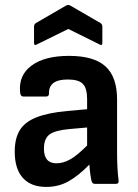

<svg xmlns="http://www.w3.org/2000/svg" viewBox="-20 -724 544 756"><path d="M162 12Q102 12 70 -23.5Q38 -59 38 -127Q38 -179 58 -211.5Q78 -244 123.5 -262Q169 -280 245 -287L323 -294V-334Q323 -377 306 -394Q289 -411 247 -411Q171 -411 173 -356Q173 -344 162 -344H72Q60 -344 59 -362Q53 -428 104.5 -466Q156 -504 252 -504Q350 -504 395.5 -462.5Q441 -421 441 -332V-124Q441 -91 442.5 -63.5Q444 -36 447 -13Q449 0 436 0H353Q343 0 340 -13Q338 -21 335.5 -39Q333 -57 332 -76Q290 -33 250.5 -10.5Q211 12 162 12ZM153 -139Q153 -81 202 -81Q229 -81 256.5 -96.5Q284 -112 323 -151V-222L255 -216Q197 -211 175 -194.5Q153 -178 153 -139ZM127 -550Q114 -542 114 -555V-619Q114 -628 121 -633L240 -702Q249 -707 257 -702L376 -633Q383 -628 383 -619V-555Q383 -542 370 -550L249 -610Z"/></svg>

Font: Sofia Sans
Style: Bold
Weight: 700
Designer: Botio Nikoltchev, Ani Petrova
Foundry: lettersoup
Version: Version 4.100; ttfautohint (v1.8.4.7-5d5b)